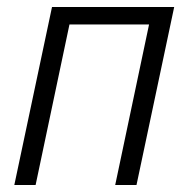

<svg xmlns="http://www.w3.org/2000/svg" viewBox="-20 -530 539 550"><path d="M21 0 129 -510H479L371 0H310L407 -460H179L82 0Z"/></svg>

Font: Saira SemiCondensed Light
Style: Italic
Weight: 300
Width: 4
Italic angle: -12°
Designer: Hector Gatti with collaboration of the Omnibus-Type team
Foundry: Omnibus-Type
Version: Version 1.101